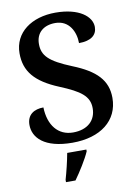

<svg xmlns="http://www.w3.org/2000/svg" viewBox="-101 -789 768 1075"><g transform="rotate(-10 283.0 -251.5)"><path d="M260 10C420 10 523 -70 523 -199C523 -299 463 -360 333 -412C205 -464 170 -501 170 -567C170 -630 213 -667 280 -667C359 -667 392 -597 392 -533C461 -533 495 -561 495 -607C495 -666 426 -724 291 -724C156 -724 54 -653 54 -534C54 -432 108 -366 242 -311C356 -264 404 -230 404 -161C404 -92 356 -46 273 -46C188 -46 136 -111 133 -213C80 -213 39 -188 39 -130C39 -58 99 10 260 10ZM185 208V221H239C270 178 311 113 329 71V61H220C212 106 197 167 185 208Z"/></g></svg>

Font: Noto Serif Devanagari SemiBold
Style: Regular
Weight: 600
Designer: Universal Thirst, Indian Type Foundry and the Monotype Design Team
Foundry: Monotype Imaging Inc.
Version: Version 2.004